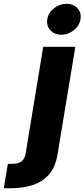

<svg xmlns="http://www.w3.org/2000/svg" viewBox="-128 -794 448 1018"><path d="M101.1 -545.9H271.5L177.2 23.4Q166.5 90.3 132.8 129.9Q99.1 169.4 46.6 186.8Q-5.9 204.1 -73.2 204.1H-107.9L-86.4 74.7H-65.9Q-29.8 74.7 -13.4 61.5Q2.9 48.3 7.8 20.5ZM197.3 -609.9Q160.6 -609.9 138.9 -633.8Q117.2 -657.7 122.6 -691.9Q128.4 -726.6 158.2 -750.2Q188 -773.9 224.6 -773.9Q261.2 -773.9 283 -750Q304.7 -726.1 298.8 -691.9Q293.5 -658.2 263.7 -634Q233.9 -609.9 197.3 -609.9Z"/></svg>

Font: Inter ExtraBold
Style: Italic
Weight: 800
Italic angle: -9.3988°
Designer: Rasmus Andersson
Foundry: rsms
Version: Version 4.001;git-66647c0bb